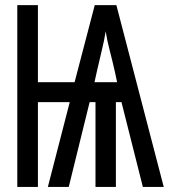

<svg xmlns="http://www.w3.org/2000/svg" viewBox="-20 -734 663 754"><path d="M355 -333H332L250 0H168L253.9 -333H128.9V0H47.9V-713.9H128.9V-411.1H272.9L352.1 -713.9H437L623 0H541L457 -333H435.1V0H355ZM351.1 -411.1H439.9L431.2 -452.1Q420.4 -499.5 410.6 -536.9Q400.9 -574.2 395 -610.8Q389.2 -574.2 379.9 -536.9Q370.6 -499.5 360.8 -455.1Z"/></svg>

Font: Noto Mono
Style: Regular
Weight: 400
Designer: Monotype Design Team
Foundry: Monotype Imaging Inc.
Version: Version 1.00